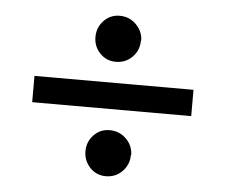

<svg xmlns="http://www.w3.org/2000/svg" viewBox="-42 -541 684 582"><g transform="rotate(5 300.0 -250.0)"><path d="M58.1 -210V-290H542V-210ZM299.8 -494.1Q329.1 -494.1 349.6 -473.9Q370.1 -453.6 371.1 -425.8L370.1 -423.8Q370.1 -395 349.9 -374.5Q329.6 -354 299.8 -354Q271 -354 251.5 -374.5Q231.9 -395 231.9 -423.8Q231.9 -452.6 251.5 -473.4Q271 -494.1 299.8 -494.1ZM299.8 -146Q329.1 -146 349.6 -126Q370.1 -106 371.1 -78.1L370.1 -76.2Q370.1 -47.4 349.9 -26.6Q329.6 -5.9 299.8 -5.9Q271 -5.9 251.5 -26.6Q231.9 -47.4 231.9 -76.2Q231.9 -105 251.5 -125.5Q271 -146 299.8 -146Z"/></g></svg>

Font: Linguistics Pro
Style: Bold
Weight: 700
Designer: Stefan Peev, Context Ltd
Foundry: Stefan Peev, Context Ltd
Version: Version 001.000